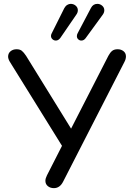

<svg xmlns="http://www.w3.org/2000/svg" viewBox="-20 -967 689 994"><path d="M215 -31Q215 -43 223 -59L301 -212L31 -647Q22 -662 22 -674Q22 -691 34.5 -701.5Q47 -712 66 -712Q83 -712 93 -704Q103 -696 115 -678L348 -301L541 -678Q550 -695 560.5 -703.5Q571 -712 589 -712Q607 -712 619.5 -702Q632 -692 632 -675Q632 -661 624 -646L307 -27Q290 7 259 7Q240 7 227.5 -3.5Q215 -14 215 -31ZM269 -757Q259 -757 251.5 -764Q244 -771 244 -781Q244 -787 247 -793L313 -925Q319 -936 328 -941.5Q337 -947 346 -947Q361 -947 372 -937.5Q383 -928 383 -914Q383 -902 375 -891L292 -770Q282 -757 269 -757ZM401 -757Q392 -757 385 -763.5Q378 -770 378 -780Q378 -788 382 -795L451 -926Q462 -947 484 -947Q498 -947 509 -937.5Q520 -928 520 -914Q520 -902 512 -891L423 -769Q414 -757 401 -757Z"/></svg>

Font: SN Pro
Style: Regular
Weight: 400
Designer: Tobias Whetton
Foundry: Supernotes
Version: Version 1.003